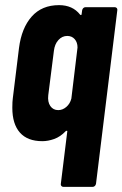

<svg xmlns="http://www.w3.org/2000/svg" viewBox="-20 -542 477 748"><path d="M313 -514H427Q432 -514 435 -510.5Q438 -507 437 -502L354 174Q353 179 349.5 182.5Q346 186 341 186H227Q222 186 219 182.5Q216 179 217 174L242 -29Q243 -32 241 -32.5Q239 -33 236 -31Q215 -9 191 -0.5Q167 8 145 8Q87 8 57.5 -25.5Q28 -59 28 -122Q28 -147 30 -160L54 -355Q64 -433 103.5 -477.5Q143 -522 210 -522Q263 -522 292 -485Q294 -483 296 -483.5Q298 -484 298 -487L300 -502Q301 -507 304.5 -510.5Q308 -514 313 -514ZM258 -158 282 -357Q282 -377 271 -389.5Q260 -402 242 -402Q222 -402 207.5 -386Q193 -370 190 -344L168 -171Q165 -145 176 -129Q187 -113 207 -113Q224 -113 238.5 -125.5Q253 -138 258 -158Z"/></svg>

Font: Barlow Condensed
Style: Bold Italic
Weight: 700
Width: 3
Italic angle: -7°
Designer: Jeremy Tribby
Foundry: Tribby Type
Version: Version 1.408